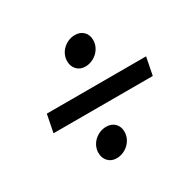

<svg xmlns="http://www.w3.org/2000/svg" viewBox="-113 -684 724 717"><g transform="rotate(-30 249.0 -325.5)"><path d="M221 -209Q244 -209 257.8 -195Q271.5 -181 271.5 -159Q271.5 -144 265.5 -131Q259.5 -118 249.2 -108.2Q239 -98.5 225.5 -92.8Q212 -87 197.5 -87Q175 -87 161.2 -101.5Q147.5 -116 147.5 -138Q147.5 -153 153.5 -166Q159.5 -179 169.8 -188.5Q180 -198 193.2 -203.5Q206.5 -209 221 -209ZM482 -362 467 -286H39L54 -362ZM291 -564Q314 -564 327.8 -550Q341.5 -536 341.5 -514Q341.5 -499 335.5 -486Q329.5 -473 319.2 -463.2Q309 -453.5 295.5 -447.8Q282 -442 267.5 -442Q245 -442 231.2 -456.5Q217.5 -471 217.5 -493Q217.5 -508 223.5 -521Q229.5 -534 239.8 -543.5Q250 -553 263.2 -558.5Q276.5 -564 291 -564Z"/></g></svg>

Font: Argentum Sans
Style: Italic
Weight: 400
Italic angle: -11.3099°
Designer: Julieta Ulanovsky, Owen Earl, Rasmus Andersson, Cristiano Sobral
Foundry: The Argentum Sans Project Authors
Version: Version 3.131; ttfautohint (v1.8.4.7-5d5b-dirty)